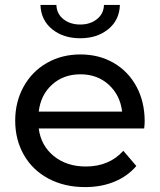

<svg xmlns="http://www.w3.org/2000/svg" viewBox="-20 -757 652 783"><path d="M568 -233H138Q147 -163 199.5 -120.5Q252 -78 330 -78Q425 -78 483 -142L536 -80Q500 -38 446.5 -16Q393 6 327 6Q243 6 178 -28.5Q113 -63 77.5 -125Q42 -187 42 -265Q42 -342 76.5 -404Q111 -466 171.5 -500.5Q232 -535 308 -535Q384 -535 443.5 -500.5Q503 -466 536.5 -404Q570 -342 570 -262Q570 -251 568 -233ZM138 -302H478Q470 -369 423.5 -411.5Q377 -454 308 -454Q239 -454 192.5 -412Q146 -370 138 -302ZM145 -737H210Q211 -701 238.5 -679Q266 -657 307 -657Q348 -657 375.5 -679Q403 -701 404 -737H469Q467 -675 421.5 -638Q376 -601 307 -601Q238 -601 192.5 -638Q147 -675 145 -737Z"/></svg>

Font: APTA Sans Medium
Style: Bold
Weight: 500
Version: Version 7.200